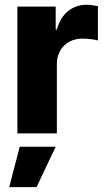

<svg xmlns="http://www.w3.org/2000/svg" viewBox="-20 -558 443 803"><path d="M52.7 -530.3H212.9V-434.6H217.8Q231.9 -485.4 264.9 -511.7Q297.9 -538.1 342.8 -538.1Q362.3 -538.1 389.6 -532.2V-388.7Q378.4 -392.1 359.4 -394.3Q340.3 -396.5 324.2 -396.5Q293.5 -396.5 269.3 -383.1Q245.1 -369.6 231.4 -345.5Q217.8 -321.3 217.8 -290V0H52.7ZM62.5 55.7H212.9L132.8 224.6H18.6Z"/></svg>

Font: Pretendard JP ExtraBold
Style: Regular
Weight: 800
Designer: Base glyphs from Inter by Rasmus Andersson; Hangeul glyphs from Noto Sans CJK(Source Han Sans) by Jang Soo-young and Kan
Foundry: Kil Hyung-jin
Version: Version 1.309